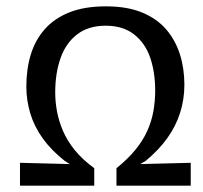

<svg xmlns="http://www.w3.org/2000/svg" viewBox="-20 -585 640 605"><path d="M43 0V-72L200 -68L184 -78Q142 -111 115 -148.5Q88 -186 75.5 -227.5Q63 -269 63 -312Q63 -367 77 -413Q91 -459 121 -493Q151 -527 198.5 -546Q246 -565 314 -565Q381 -565 428 -545.5Q475 -526 504 -492Q533 -458 547 -413.5Q561 -369 561 -318Q561 -272 547.5 -229.5Q534 -187 507 -149.5Q480 -112 439 -78L422 -68L581 -72V0H347V-55Q383 -84 407 -113.5Q431 -143 444.5 -173.5Q458 -204 463.5 -235.5Q469 -267 469 -299Q469 -358 453 -404Q437 -450 402 -477Q367 -504 313 -504Q259 -504 223.5 -477Q188 -450 171 -402.5Q154 -355 154 -293Q154 -265 159.5 -234.5Q165 -204 178.5 -172.5Q192 -141 216 -111.5Q240 -82 277 -55V0Z"/></svg>

Font: Alumni Sans SemiBold
Style: Regular
Weight: 600
Designer: Robert E. Leuschke
Foundry: Robert E. Leuschke
Version: Version 1.018